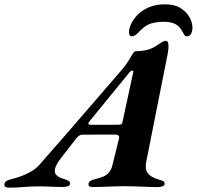

<svg xmlns="http://www.w3.org/2000/svg" viewBox="-86 -861 908 886"><path d="M676.1 -841.1Q719.9 -841.1 747.6 -823.5Q775.3 -805.8 788.7 -781.1Q802 -756.3 802 -734Q802 -717.5 795.9 -705.5Q789.8 -693.5 776.9 -693.5Q768.3 -693.5 764.8 -699.8Q761.2 -706.1 755.9 -715.3Q742.1 -740.3 722.6 -750.3Q703.2 -760.4 668.7 -760.4Q635.2 -760.4 609.3 -752.1Q583.4 -743.8 556.2 -714.6Q546.3 -704.2 538.5 -698.8Q530.8 -693.5 521.9 -693.5Q509.3 -693.5 509.1 -713.5Q509.1 -728.1 518.5 -749.3Q527.9 -770.6 547.9 -791.5Q567.9 -812.4 599.6 -826.8Q631.4 -841.1 676.1 -841.1ZM-43.4 5Q-54.6 5 -60.8 1.6Q-67 -1.8 -65.7 -11.3Q-64.3 -20.9 -56.4 -25.8Q-48.6 -30.7 -37.5 -33.1Q-17.7 -37.8 7 -46.4Q31.8 -54.9 55.5 -68.3Q79.2 -81.8 95.2 -99.8Q161 -174.4 224.1 -247.1Q287.2 -319.9 350 -392.8Q412.7 -465.8 476 -538.7Q493.7 -558.6 505.6 -578.4Q517.5 -598.2 525.5 -611.3Q533.6 -624.5 539.2 -624.5Q564.3 -624.5 587 -629.4Q609.7 -634.4 627.4 -644.9Q643.9 -655.2 657.2 -663.9Q670.4 -672.7 679.5 -672.7Q689.5 -672.7 691.1 -654.8Q692.6 -636.9 687.8 -612.8L588.7 -113.8Q582 -79.7 596.3 -61.3Q610.5 -42.8 646.7 -32.4Q658.6 -29.2 666.2 -25.7Q673.8 -22.2 673.8 -11.9Q673.8 -5.1 663.1 -1.3Q652.4 2.5 642.8 2.5Q623.2 2.5 596.2 1.4Q569.1 0.4 541.2 -0.7Q513.3 -1.8 490.6 -1.8Q471 -1.8 443.9 -1Q416.8 -0.2 389.2 1.1Q361.6 2.5 341.6 2.5Q321.4 2.5 322.5 -12Q323.2 -20.6 331.2 -26.1Q339.2 -31.6 349.7 -33.6Q374.5 -38.8 391 -46.3Q407.4 -53.8 417.9 -66.4Q428.4 -79.1 432.9 -99.7L463.1 -221.2Q465.5 -230.4 460.9 -235.2Q456.3 -240 447.2 -240L295.1 -239.6Q285.6 -239.6 278.6 -234.5Q271.5 -229.3 266 -222.4L196.6 -133.2Q172.9 -102.6 168.1 -83Q163.3 -63.3 175.5 -51.9Q187.7 -40.5 212.6 -34Q222 -31.6 230.2 -26.2Q238.5 -20.8 237.6 -12Q236.8 -5 227.2 -1.6Q217.5 1.8 206.4 1.8Q177 1.8 148.4 0.4Q119.9 -1 90.6 -1Q61.3 -1 24.1 2Q-13 5 -43.4 5ZM340.6 -285.1 460.7 -285.3Q469.2 -285.3 473.6 -288Q477.9 -290.7 479.5 -299.3L526.7 -518.3Q528.8 -525.4 529.2 -530.5Q529.5 -535.6 525.3 -535.6Q523.8 -535.6 519.6 -533.6Q515.4 -531.6 512 -527.7L329.1 -303.8Q320.5 -293.8 321.5 -289.4Q322.6 -285.1 340.6 -285.1Z"/></svg>

Font: EB Garamond
Style: Italic
Weight: 400
Italic angle: -17.2°
Designer: Georg Duffner and Octavio Pardo
Foundry: Georg Duffner
Version: Version 1.001